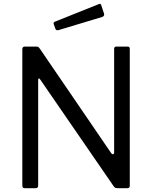

<svg xmlns="http://www.w3.org/2000/svg" viewBox="-20 -986 797 1006"><path d="M649 -742Q660 -742 660 -730V-12Q660 -6 656.5 -3Q653 0 647 0H598Q592 0 587 -1Q582 -2 577 -8L191 -569Q186 -576 183 -575Q180 -574 180 -568V-13Q180 0 166 0H110Q97 0 97 -13V-728Q97 -742 110 -742H167Q175 -742 179 -740.5Q183 -739 188 -732L563 -183Q569 -176 573.5 -178Q578 -180 578 -186V-730Q578 -742 590 -742ZM510 -960 525 -915Q529 -902 515 -897L286 -828Q279 -827 275.5 -828.5Q272 -830 270 -836L262 -858Q258 -869 267 -872L499 -965Q507 -968 510 -960Z"/></svg>

Font: Libre Franklin
Style: Regular
Weight: 400
Designer: Pablo Impallari, Rodrigo Fuenzalida, Nhung Nguyen
Foundry: Impallari Type
Version: Version 3.000